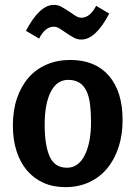

<svg xmlns="http://www.w3.org/2000/svg" viewBox="-20 -759 559 791"><path d="M261 -430Q214 -430 189 -380.5Q164 -331 164 -245Q164 -161 184.5 -114.5Q205 -68 256 -68Q303 -68 329 -119.5Q355 -171 355 -257Q355 -297 351 -329Q347 -361 336.5 -383.5Q326 -406 307.5 -418Q289 -430 261 -430ZM33 -242Q33 -304 50 -354Q67 -404 97.5 -439Q128 -474 172 -493Q216 -512 270 -512Q372 -512 428.5 -447Q485 -382 485 -265Q485 -202 468 -151Q451 -100 420 -63.5Q389 -27 345.5 -7.5Q302 12 249 12Q199 12 159 -6Q119 -24 91 -57Q63 -90 48 -137Q33 -184 33 -242ZM430 -703Q374 -596 315 -596Q298 -596 283 -604.5Q268 -613 254 -622.5Q240 -632 227 -640.5Q214 -649 202 -649Q166 -649 141 -600L87 -632Q143 -739 202 -739Q219 -739 234 -730.5Q249 -722 263 -712.5Q277 -703 290 -694.5Q303 -686 315 -686Q351 -686 376 -735Z"/></svg>

Font: CantoraOne
Style: Regular
Weight: 400
Designer: Pablo Impallari, Rodrigo Fuenzalida
Foundry: Pablo Impallari
Version: Version 1.001; ttfautohint (v0.8) -G 200 -r 50